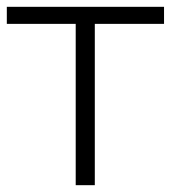

<svg xmlns="http://www.w3.org/2000/svg" viewBox="-20 -543 501 563"><path d="M258 0H202V-473H0V-523H461V-473H258Z"/></svg>

Font: Montserrat-Alt1 Light
Style: Regular
Weight: 300
Designer: Differentunic
Foundry: Differentunic
Version: Version 7.222